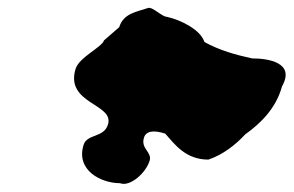

<svg xmlns="http://www.w3.org/2000/svg" viewBox="-20 -650 734 480"><path d="M169 -478C142 -390 266 -391 250 -339C240 -305 198 -316 189 -288C169 -224 233 -192 280 -192C305 -182 345 -218 354 -248C361 -270 331 -278 340 -306C345 -323 365 -325 393 -316C417 -289 444 -251 501 -251C537 -263 569 -288 593 -314C632 -342 670 -379 685 -434C719 -494 650 -504 610 -504C569 -513 529 -524 491 -545C482 -575 433 -600 397 -608C385 -608 361 -634 350 -630C321 -620 289 -617 278 -582L240 -549C235 -532 178 -507 169 -478Z"/></svg>

Font: Alpina
Style: Obl
Weight: 400
Version: Version 0.9